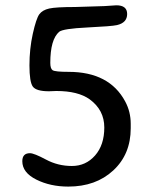

<svg xmlns="http://www.w3.org/2000/svg" viewBox="-20 -669 570 710"><path d="M410.2 -649.4Q450.2 -649.4 450.2 -617.2Q450.2 -585 412.6 -576.2Q393.6 -571.8 303 -567.4Q212.4 -563 198.7 -551.3Q166 -522.9 166 -436.5Q166 -415 174.8 -409.2Q184.6 -403.3 233.4 -403.3Q384.3 -403.3 442.9 -293.9Q463.4 -255.9 463.4 -211.4V-194.8Q463.4 -98.6 398.9 -38.8Q334.5 21 232.4 21Q166 21 114.3 -4.9Q62.5 -30.8 62.5 -72.8Q62.5 -102.5 90.8 -102.5Q106 -102.5 150.1 -78.9Q194.3 -55.2 245.8 -55.2Q297.4 -55.2 331.5 -94Q365.7 -132.8 365.7 -197.5Q365.7 -262.2 311.5 -301.8Q268.6 -332.5 188.5 -332.5L161.1 -331.5Q113.8 -331.5 101.3 -348.9Q88.9 -366.2 88.9 -427.2Q88.9 -488.3 101.3 -544.2Q113.8 -600.1 125.2 -616Q136.7 -631.8 161.9 -637.5Q187 -643.1 257.8 -643.1L366.7 -646.5Q402.3 -649.4 410.2 -649.4Z"/></svg>

Font: Averia Libre Light
Style: Regular
Weight: 300
Version: Version 1.002